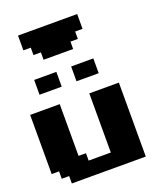

<svg xmlns="http://www.w3.org/2000/svg" viewBox="-213 -1388 1301 1525"><g transform="rotate(-20 437.5 -625.0)"><path d="M125 0H750V-625H500V-125H312.5V-187.5H250V-625H0V-125H62.5V-62.5H125ZM437.5 -750H625V-875H437.5ZM125 -750H312.5V-875H125ZM250 -1000H500V-1062.5H562.5V-1125H625V-1250H125V-1125H187.5V-1062.5H250Z"/></g></svg>

Font: Faithful 32x
Style: Bold
Weight: 400
Foundry: Faithful Resource Pack
Version: Version 1.0; January 27, 2023